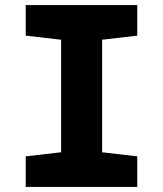

<svg xmlns="http://www.w3.org/2000/svg" viewBox="-20 -734 640 754"><path d="M519 0V-120L381 -136V-578L519 -594V-714H81V-594L220 -578V-136L81 -120V0Z"/></svg>

Font: Noto Sans Mono UI ExtraBold
Style: Regular
Weight: 800
Designer: Monotype Design team
Foundry: Monotype Imaging Inc.
Version: 1.000